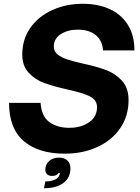

<svg xmlns="http://www.w3.org/2000/svg" viewBox="-20 -798 744 1017"><path d="M28 -253H195Q200 -181 242 -151Q284 -121 347 -121Q410 -121 452 -150.5Q494 -180 494 -230Q494 -269 455 -288Q416 -307 337 -324Q262 -341 214 -358.5Q166 -376 132 -412.5Q98 -449 98 -509Q98 -590 141 -651Q184 -712 257.5 -745Q331 -778 419 -778Q498 -778 559.5 -750.5Q621 -723 656.5 -667.5Q692 -612 692 -531H526Q522 -584 486.5 -612.5Q451 -641 392 -641Q340 -641 302.5 -617.5Q265 -594 265 -551Q265 -526 284.5 -510Q304 -494 334 -484Q364 -474 416 -462Q490 -446 540.5 -427.5Q591 -409 626 -370.5Q661 -332 661 -268Q661 -183 616.5 -118.5Q572 -54 495 -19Q418 16 323 16Q184 16 106 -50.5Q28 -117 28 -253ZM220 163Q247 163 266.5 155.5Q286 148 293 133Q295 130 298 119H290Q279 134 256 134Q240 134 230 125.5Q220 117 220 101Q220 73 240 55Q260 37 292 37Q322 37 337.5 52.5Q353 68 353 93Q353 144 315.5 171.5Q278 199 213 199Z"/></svg>

Font: Open Sauce One ExtraBold Italic
Style: Regular
Weight: 800
Italic angle: -10°
Designer: Alfredo Marco Pradil
Foundry: Creative Sauce Fz LLC
Version: Version 1.477